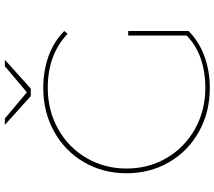

<svg xmlns="http://www.w3.org/2000/svg" viewBox="-68 -838 909 814"><g transform="rotate(-90 387.0 -431.5)"><path d="M421 3Q318 3 235.5 -43Q153 -89 106 -169.5Q59 -250 59 -350Q59 -450 106 -530.5Q153 -611 235.5 -657Q318 -703 421 -703Q494 -703 556 -680.5Q618 -658 662 -614L650 -600Q562 -684 421 -684Q325 -684 246.5 -640Q168 -596 123.5 -519.5Q79 -443 79 -350Q79 -257 123.5 -180.5Q168 -104 246.5 -60Q325 -16 421 -16Q490 -16 548 -36.5Q606 -57 650 -102L662 -87Q618 -43 555.5 -20Q493 3 421 3ZM643 -343H662V-87H643ZM264 -866H291L405 -770H399L513 -866H540L418 -756H386Z"/></g></svg>

Font: Montserrat
Style: Regular
Weight: 400
Designer: Julieta Ulanovsky
Foundry: Julieta Ulanovsky
Version: Version 8.000